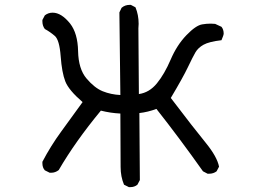

<svg xmlns="http://www.w3.org/2000/svg" viewBox="-20 -762 1040 788"><path d="M515 6H509L489 -4Q475 -37 475 -77L474 -296Q433 -298 394 -308Q289 -181 221 -64Q207 -53 190 -53H184L164 -63Q154 -74 154 -92V-98Q188 -163 231.5 -222.5Q275 -282 319 -343Q262 -392 248 -428Q234 -464 229 -531Q224 -598 205 -614.5Q186 -631 164 -643Q154 -656 154 -674V-680L164 -699Q178 -710 196 -710Q232 -710 268 -665Q299 -625 300.5 -552Q302 -479 335 -440Q368 -401 401.5 -387.5Q435 -374 474 -372L470 -711L479 -730Q493 -742 512 -742H517L536 -732Q549 -701 549 -664L548 -646L550 -376Q593 -382 624 -420Q655 -458 680.5 -517.5Q706 -577 745 -617.5Q784 -658 810 -662Q827 -665 845 -665L863 -664L889 -652Q898 -641 898 -624Q898 -618 889 -597Q838 -591 815.5 -578.5Q793 -566 782 -547Q771 -528 751 -486Q731 -444 681 -360Q776 -235 823.5 -177Q871 -119 879 -78L869 -59Q856 -49 838 -49H832L813 -59Q716 -196 622 -315Q587 -302 552 -298L554 -23L544 -4Q532 6 515 6Z"/></svg>

Font: Xiaolai Mono SC
Style: Regular
Weight: 400
Monospace: yes
Designer: LXGW / Nozomi Seto
Version: Version 3.113;September 30, 2024